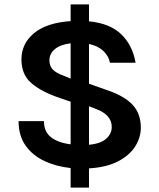

<svg xmlns="http://www.w3.org/2000/svg" viewBox="-20 -757 729 878"><path d="M303 101V11.5Q237 4.5 183 -20.8Q129 -46 97 -91.2Q65 -136.5 65 -203H181Q181 -155 212.8 -129.8Q244.5 -104.5 303 -97V-292L253 -309Q169 -337.5 123.5 -376.8Q78 -416 78 -485Q78 -557.5 135.5 -605.2Q193 -653 303 -660.5V-737H387V-659.5Q483.5 -650 535 -599.8Q586.5 -549.5 600 -470H483Q477 -500.5 452.8 -523.8Q428.5 -547 387 -556V-374L475 -343Q550 -317 587 -277Q624 -237 624 -173Q624 -129 598.8 -88.2Q573.5 -47.5 521 -19.8Q468.5 8 387 13V101ZM273 -410 303 -397.5V-559Q255 -553 230.5 -532Q206 -511 206 -481Q206 -454.5 222.2 -438.2Q238.5 -422 273 -410ZM418 -259 387 -271V-95Q441 -100 466 -123Q491 -146 491 -176Q491 -232.5 418 -259Z"/></svg>

Font: Karla
Style: Bold
Weight: 700
Designer: Jonathan Pinhorn
Version: Version 2.004; ttfautohint (v1.8.4.7-5d5b);gftools[0.9.33]